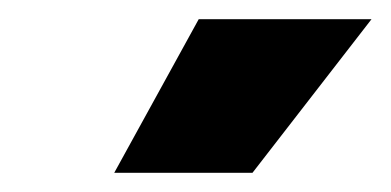

<svg xmlns="http://www.w3.org/2000/svg" viewBox="-20 -767 407 200"><path d="M99 -587 187 -747H367L243 -587Z"/></svg>

Font: Geist Black
Style: Italic
Weight: 900
Italic angle: -12°
Designer: Basement.studio, Andrés Briganti, Mateo Zaragoza
Foundry: Basement.studio, Vercel, Andrés Briganti, Guido Ferreyra, Mateo Zaragoza
Version: Version 1.500; ttfautohint (v1.8.4.7-5d5b)